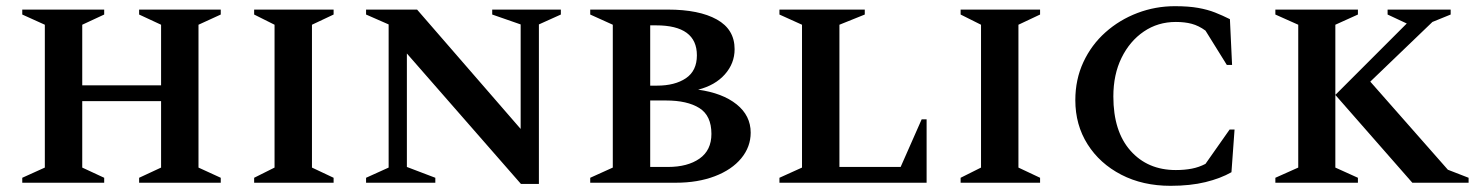

<svg xmlns="http://www.w3.org/2000/svg" viewBox="-20 -591 4794 621"><path d="M52 0V-16L125 -49V-511L52 -544V-560H317V-544L246 -511V-315H501V-511L430 -544V-560H694V-544L622 -511V-49L694 -16V0H430V-16L501 -49V-264H246V-49L317 -16V0Z M802 0V-16L868 -49V-511L802 -544V-560H1059V-544L989 -511V-49L1059 -16V0Z M1164 0V-16L1237 -49V-512L1164 -544V-560H1329L1664 -174V-512L1572 -544V-560H1794V-544L1723 -512V4H1665L1296 -418V-51L1388 -16V0Z M1889 0V-16L1962 -49V-511L1889 -544V-560H2140Q2241 -560 2298.5 -528Q2356 -496 2356 -432Q2356 -386 2324.5 -350.5Q2293 -315 2238 -301Q2317 -290 2362.5 -253.5Q2408 -217 2408 -162Q2408 -116 2377.5 -79Q2347 -42 2292 -21Q2237 0 2166 0ZM2102 -509H2083V-314H2105Q2163 -314 2198.5 -338Q2234 -362 2234 -412Q2234 -509 2102 -509ZM2134 -266H2083V-51H2140Q2204 -51 2242.5 -78Q2281 -105 2281 -158Q2281 -217 2242 -241.5Q2203 -266 2134 -266Z M2501 0V-16L2574 -49V-511L2501 -544V-560H2777V-544L2695 -511V-51H2893L2961 -205H2977V0Z M3087 0V-16L3153 -49V-511L3087 -544V-560H3344V-544L3274 -511V-49L3344 -16V0Z M3766 10Q3676 10 3606.5 -26Q3537 -62 3497.5 -124.5Q3458 -187 3458 -267Q3458 -334 3484 -390Q3510 -446 3555.5 -486.5Q3601 -527 3659 -549Q3717 -571 3780 -571Q3824 -571 3855 -565.5Q3886 -560 3910 -550.5Q3934 -541 3958 -529L3965 -381H3948L3879 -492Q3857 -508 3834.5 -514Q3812 -520 3783 -520Q3725 -520 3679.5 -489Q3634 -458 3607.5 -404Q3581 -350 3581 -279Q3581 -166 3636.5 -103.5Q3692 -41 3783 -41Q3811 -41 3834.5 -45.5Q3858 -50 3879 -61L3957 -172H3973L3963 -34Q3928 -14 3879 -2Q3830 10 3766 10Z M4105 0V-16L4179 -49V-511L4105 -544V-560H4372V-544L4299 -511V-49L4372 -16V0ZM4548 0 4299 -284 4530 -515 4468 -544V-560H4672V-544L4613 -520L4412 -327L4663 -42L4730 -16V0Z"/></svg>

Font: Spectral SC SemiBold
Style: Regular
Weight: 600
Designer: Jean-Baptiste Levee
Foundry: Production Type
Version: Version 2.001